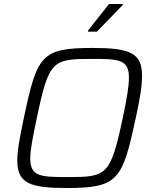

<svg xmlns="http://www.w3.org/2000/svg" viewBox="-20 -937 769 965"><path d="M422 -783V-778H467L597 -912V-917H528ZM318 8C577 8 596 -37 662 -343C683 -437 694 -505 694 -556C694 -672 632 -696 444 -696C185 -696 166 -656 100 -345C80 -250 67 -181 67 -131C67 -15 130 8 318 8ZM318 -47C184 -47 132 -50 132 -140C132 -184 145 -248 165 -344C226 -635 244 -641 444 -641C578 -641 628 -638 628 -547C628 -502 617 -438 597 -344C535 -53 517 -47 318 -47Z"/></svg>

Font: Saira UNSAM Light Italic
Style: Regular
Weight: 300
Italic angle: -12°
Designer: Hector Gatti with collaboration of the Omnibus-Type team
Foundry: Omnibus-Type
Version: Version 0.072;PS 000.072;hotconv 1.0.88;makeotf.lib2.5.64775